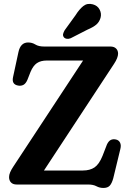

<svg xmlns="http://www.w3.org/2000/svg" viewBox="-20 -936 658 974"><path d="M558.5 -612 203 -71H400Q436.5 -71 459.8 -87Q483 -103 500 -145L522.5 -203Q530.5 -220 541.5 -225.8Q552.5 -231.5 567.5 -228.5Q582.5 -225.5 589 -212.5Q595.5 -199.5 590.5 -180L554.5 -31.5Q547.5 -6 536.8 5.8Q526 17.5 504.5 17.5Q485.5 17.5 469.2 8.8Q453 0 426.5 0H64.5Q46 0 36 -10.2Q26 -20.5 26 -37.5Q26 -49 31.5 -62Q37 -75 47 -90L401.5 -629H218.5Q186.5 -629 167.2 -615.8Q148 -602.5 135 -571.5L119 -531Q111 -512 98.8 -505.5Q86.5 -499 71.5 -502Q38.5 -508 46 -544L73.5 -671.5Q84 -720.5 122.5 -720.5Q143 -720.5 159.5 -710.2Q176 -700 203.5 -700H540Q558.5 -700 568.8 -690Q579 -680 579 -664Q579 -643 558.5 -612ZM363 -858.5Q382 -889 402.5 -905.2Q423 -921.5 451 -914Q475 -907.5 485.5 -887.2Q496 -867 490 -845.5Q484 -824.5 468.5 -811.2Q453 -798 423.5 -785.5L338.5 -742Q329 -738 319.2 -739.2Q309.5 -740.5 304 -747Q298 -755 300.2 -764Q302.5 -773 308 -782.5Z"/></svg>

Font: Fraunces 72pt S100 SemiBold
Style: Regular
Weight: 600
Version: Version 1.000; ttfautohint (v1.8.3)